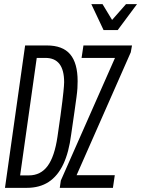

<svg xmlns="http://www.w3.org/2000/svg" viewBox="-20 -905 680 925"><path d="M4 0 101 -686H206Q282 -686 318 -643.5Q354 -601 354 -514Q354 -497 353 -480Q352 -463 348.5 -437Q345 -411 339 -368.5Q333 -326 323 -258Q312 -171 285 -114Q258 -57 214.5 -28.5Q171 0 109 0ZM77 -60H119Q176 -60 209.5 -105.5Q243 -151 257 -247Q266 -307 271.5 -348.5Q277 -390 280.5 -417.5Q284 -445 285.5 -462Q287 -479 288 -489.5Q289 -500 289 -509Q289 -626 199 -626H157ZM268 0 273 -35 534 -626H373L382 -686H616L610 -653L349 -61H533L524 0ZM479 -760 420 -885H474L520 -809L587 -885H640L547 -760Z"/></svg>

Font: Chivo Mono Medium ExtraLight
Style: Italic
Weight: 250
Italic angle: -8.05°
Monospace: yes
Version: Version 1.008